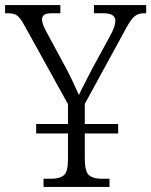

<svg xmlns="http://www.w3.org/2000/svg" viewBox="-27 -734 594 754"><path d="M144 0V-32H173Q207 -32 223.5 -45.5Q240 -59 240 -109V-210H115V-247H240V-325L69 -634Q53 -663 41 -672.5Q29 -682 3 -682H-7V-714H210V-682H178Q153 -682 145.5 -675Q138 -668 138 -658Q138 -647 143.5 -633.5Q149 -620 157 -606L226 -478Q243 -447 257 -417.5Q271 -388 283 -361Q291 -379 305 -405.5Q319 -432 335 -464L407 -596Q426 -631 426 -652Q426 -667 414.5 -674.5Q403 -682 377 -682H342V-714H547V-682H539Q516 -682 501.5 -670Q487 -658 467 -621L306 -326V-247H437V-210H306V-112Q306 -60 322.5 -46Q339 -32 373 -32H403V0Z"/></svg>

Font: Noto Serif SemiCondensed Light
Style: Regular
Weight: 300
Width: 4
Designer: Monotype Design Team
Foundry: Monotype Imaging Inc.
Version: Version 2.013